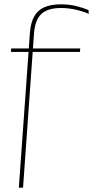

<svg xmlns="http://www.w3.org/2000/svg" viewBox="-20 -695 446 887"><path d="M30.5 -455 31.5 -471H350.5L349.5 -455ZM390 -631Q364 -642.5 330.5 -650.2Q297 -658 262 -658Q200 -658 170.8 -630.2Q141.5 -602.5 137 -539L86.5 172H67L118 -541Q121.5 -590 138.2 -619.5Q155 -649 185.8 -662Q216.5 -675 261.5 -675Q300 -675 333 -666.8Q366 -658.5 389 -648.5Z"/></svg>

Font: Anek Latin Medium Thin
Style: Regular
Weight: 250
Version: Version 1.003